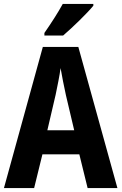

<svg xmlns="http://www.w3.org/2000/svg" viewBox="-20 -953 616 973"><path d="M453 -924V-933H298C274 -889 239 -835 205 -786V-773H300C348 -814 422 -886 453 -924ZM424 0H575L377 -715H197L0 0H153L195 -171H382ZM314 -471 356 -293H220L262 -473C271 -516 282 -570 287 -608C293 -571 305 -513 314 -471Z"/></svg>

Font: Noto Sans Hebrew Condensed
Style: Bold
Weight: 700
Width: 3
Designer: Monotype Design Team
Foundry: Monotype Imaging Inc.
Version: Version 2.004